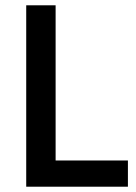

<svg xmlns="http://www.w3.org/2000/svg" viewBox="-20 -705 515 725"><path d="M463 0H79V-685H190V-99H463Z"/></svg>

Font: TitilliumWebSemiBold
Style: Bold
Weight: 600
Version: Version 1.001;PS 57.000;hotconv 1.0.70;makeotf.lib2.5.55311